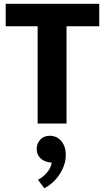

<svg xmlns="http://www.w3.org/2000/svg" viewBox="-20 -650 551 1010"><path d="M502 -630V-512H330V0H178V-512H10V-630ZM235 203Q207 198 190 179.5Q173 161 173 133Q173 106 191.5 85Q210 64 244 64Q257 64 271.5 69.5Q286 75 298 87Q310 99 318 118.5Q326 138 326 166Q326 195 316 222Q306 249 290.5 271.5Q275 294 254.5 312Q234 330 213 340L180 296Q206 282 226.5 258.5Q247 235 252 206Z"/></svg>

Font: Mukta Mahee ExtraBold
Style: Regular
Weight: 800
Designer: Shuchita Grover, Noopur Datye, Girish Dalvi, Yashodeep Gholap
Foundry: Ek Type
Version: Version 2.538;PS 1.000;hotconv 16.6.51;makeotf.lib2.5.65220;